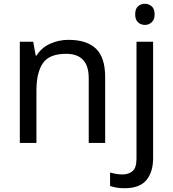

<svg xmlns="http://www.w3.org/2000/svg" viewBox="-20 -757 916 1017"><path d="M343 -546Q439 -546 488 -499.5Q537 -453 537 -349V0H450V-343Q450 -472 330 -472Q241 -472 207 -422Q173 -372 173 -278V0H85V-536H156L169 -463H174Q200 -505 246 -525.5Q292 -546 343 -546ZM696 -681Q696 -710 711 -723.5Q726 -737 748 -737Q768 -737 783.5 -723.5Q799 -710 799 -681Q799 -653 783.5 -639Q768 -625 748 -625Q726 -625 711 -639Q696 -653 696 -681ZM640 240Q615 240 596 236.5Q577 233 563 228V157Q578 161 594 164Q610 167 629 167Q661 167 682 149.5Q703 132 703 83V-536H791V80Q791 155 755 197.5Q719 240 640 240Z"/></svg>

Font: Noto IKEA Latin
Style: Regular
Weight: 400
Designer: Monotype Design Team
Foundry: Monotype Imaging Inc.
Version: Version 1.0